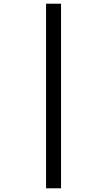

<svg xmlns="http://www.w3.org/2000/svg" viewBox="-20 -852 580 1038"><path d="M310 -832V166H229V-832Z"/></svg>

Font: Noto Sans Oriya Medium
Style: Regular
Weight: 500
Version: Version 2.003